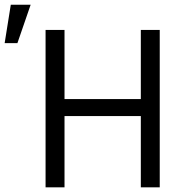

<svg xmlns="http://www.w3.org/2000/svg" viewBox="-118 -802 781 822"><path d="M484.9 -673.8V-377.9H158.2V-673.8H77.1V0H158.2V-305.2H484.9V0H565.9V-673.8ZM-71.8 -781.7 -98.1 -617.2H-43.5L13.2 -781.7Z"/></svg>

Font: FAU Chimera
Style: Regular
Weight: 400
Version: Version 1.002;hotconv 1.0.117;makeotfexe 2.5.65602